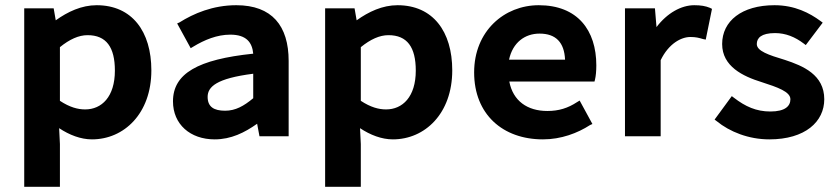

<svg xmlns="http://www.w3.org/2000/svg" viewBox="-20 -523 3210 737"><path d="M561 -253C561 -402 487 -503 351 -503C293 -503 240 -478 194 -445L186 -491H73V194H210V30L207 -31C246 -5 290 12 333 12C456 12 561 -87 561 -253ZM316 -388C388 -388 421 -342 421 -252C421 -151 370 -103 307 -103C279 -103 248 -111 210 -136V-342C247 -372 282 -388 316 -388Z M967 -48 976 0H1088V-289C1088 -424 1024 -503 887 -503C797 -503 723 -471 669 -437L660 -433L712 -338L722 -344C765 -370 813 -390 864 -390C926 -390 948 -360 952 -317C740 -295 644 -241 644 -134C644 -46 710 12 804 12C867 12 919 -14 967 -48ZM952 -146C916 -116 884 -98 844 -98C801 -98 777 -113 777 -151C777 -190 811 -222 952 -240Z M1716 -253C1716 -402 1642 -503 1506 -503C1448 -503 1395 -478 1349 -445L1341 -491H1228V194H1365V30L1362 -31C1401 -5 1445 12 1488 12C1611 12 1716 -87 1716 -253ZM1471 -388C1543 -388 1576 -342 1576 -252C1576 -151 1525 -103 1462 -103C1434 -103 1403 -111 1365 -136V-342C1402 -372 1437 -388 1471 -388Z M2245 -43 2254 -47 2205 -137 2195 -131C2160 -108 2125 -97 2081 -97C2004 -97 1949 -136 1935 -210H2262L2264 -218C2267 -230 2269 -250 2269 -272C2269 -407 2197 -503 2048 -503C1916 -503 1800 -404 1800 -245C1800 -84 1910 12 2064 12C2134 12 2197 -12 2245 -43ZM2149 -294H1934C1948 -360 1995 -394 2051 -394C2114 -394 2146 -360 2149 -294Z M2516 -292C2547 -356 2595 -381 2630 -381C2651 -381 2662 -378 2679 -373L2689 -371L2713 -489L2705 -493C2688 -500 2670 -503 2645 -503C2595 -503 2541 -473 2500 -419L2494 -491H2379V0H2516Z M2933 12C3071 12 3144 -56 3144 -142C3144 -236 3063 -270 2993 -293C2930 -312 2885 -327 2885 -354C2885 -377 2902 -396 2955 -396C2996 -396 3032 -381 3065 -356L3073 -350L3138 -436L3130 -442C3088 -473 3031 -503 2953 -503C2827 -503 2752 -442 2752 -354C2752 -268 2832 -230 2903 -208C2965 -188 3014 -171 3014 -142C3014 -116 2994 -95 2937 -95C2883 -95 2841 -114 2797 -148L2789 -154L2723 -64L2731 -58C2781 -17 2854 12 2933 12Z"/></svg>

Font: Falling Sky
Style: SeBd
Weight: 600
Designer: Paul D. Hunt
Foundry: Adobe Systems Incorporated
Version: Version 1.02